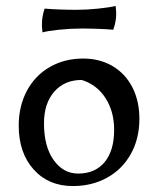

<svg xmlns="http://www.w3.org/2000/svg" viewBox="-20 -615 531 646"><path d="M43 -192Q43 -258 70.5 -309.5Q98 -361 147.5 -389.5Q197 -418 260 -418Q316 -418 359 -392.5Q402 -367 425.5 -321Q449 -275 449 -215Q449 -149 420.5 -97.5Q392 -46 341 -17.5Q290 11 225 11Q143 11 93 -45Q43 -101 43 -192ZM364 -178Q364 -240 335 -285Q306 -330 255 -346Q197 -346 162.5 -306.5Q128 -267 128 -200Q128 -122 160.5 -76.5Q193 -31 243 -31Q300 -31 332 -69.5Q364 -108 364 -178ZM121 -532Q121 -559 130 -586Q181 -582 237 -582Q272 -582 310.5 -586Q349 -590 369 -595Q371 -577 371 -569Q371 -542 361 -515Q312 -519 254 -519Q217 -519 178.5 -515Q140 -511 123 -506Q121 -524 121 -532Z"/></svg>

Font: Mirza
Style: Regular
Weight: 400
Designer: Arabic design by Kourosh Beigpour, Latin design by Eduardo Tunni, engineering by Lasse Fister
Version: Version 1.000